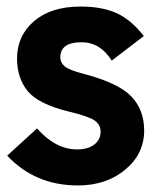

<svg xmlns="http://www.w3.org/2000/svg" viewBox="-20 -553 473 586"><path d="M218 13Q87 13 2 -78L93 -161Q150 -97 215 -97Q249 -97 268 -112Q287 -127 287 -151Q287 -173 268.5 -185.5Q250 -198 192 -212Q97 -235 64.5 -275Q32 -315 32 -374Q32 -444 84 -488.5Q136 -533 226 -533Q291 -533 335.5 -513Q380 -493 419 -443L321 -368Q286 -424 229 -424Q164 -424 164 -378Q164 -362 177.5 -350.5Q191 -339 234 -328Q341 -300 380.5 -259Q420 -218 420 -155Q420 -83 362 -35Q304 13 218 13Z"/></svg>

Font: Cal Sans
Style: Regular
Weight: 400
Designer: Designer Mark Davis DBA MarkFonts
Foundry: Designer Mark Davis DBA MarkFonts
Version: Version 1.000